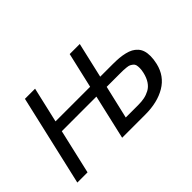

<svg xmlns="http://www.w3.org/2000/svg" viewBox="-82 -730 973 973"><g transform="rotate(-45 404.0 -244.0)"><path d="M26.9 0 139.2 -487.8H211.9L168 -297.4H416L460 -487.8H532.2L488.3 -297.4H578.1Q603 -297.4 623.3 -295.7Q643.6 -293.9 662.8 -289.3Q682.1 -284.7 696.3 -277.1Q710.4 -269.5 721.4 -257.3Q732.4 -245.1 737.5 -229Q742.7 -212.9 742.7 -190.7Q742.7 -168.5 736.3 -140.6Q719.7 -70.3 660.6 -35.2Q601.6 0 514.6 0H348.1L403.3 -239.7H155.3L100.1 0ZM433.6 -59.6H522.9Q547.4 -59.6 566.9 -63.5Q586.4 -67.4 605.2 -77.4Q624 -87.4 637.2 -107.2Q650.4 -127 657.2 -156.2Q661.1 -173.3 661.1 -186.5Q661.1 -199.7 658.9 -208.3Q656.7 -216.8 649.2 -222.7Q641.6 -228.5 635.5 -231.4Q629.4 -234.4 616.2 -235.8Q603 -237.3 594.7 -237.5Q586.4 -237.8 569.8 -237.8H475.1Z"/></g></svg>

Font: HK Grotesk Italic
Style: Regular
Weight: 400
Italic angle: -13°
Designer: Alfredo Marco Pradil and Stefan Peev
Foundry: Hanken Design Co.
Version: Version 1.000;PS 001.000;hotconv 1.0.88;makeotf.lib2.5.64775